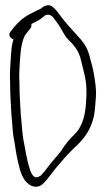

<svg xmlns="http://www.w3.org/2000/svg" viewBox="-20 -625 420 741"><path d="M19 -304C19 -263 22 -222 24 -183C28 -148 28 -113 35 -82C39 -54 44 -23 50 2C58 38 68 71 94 88C116 102 135 95 146 84C165 67 184 36 202 16C220 -5 235 -23 263 -51C307 -90 342 -135 347 -212C349 -243 353 -260 349 -294C345 -330 339 -362 329 -395C321 -431 311 -450 291 -474C263 -505 232 -538 214 -563C204 -577 192 -593 180 -601C166 -610 149 -602 138 -592C110 -578 81 -566 58 -545L43 -530C39 -526 35 -521 31 -516L20 -502C10 -489 21 -477 32 -473C25 -452 24 -434 22 -407C20 -375 17 -341 19 -304ZM55 -304C54 -324 54 -342 55 -359C58 -406 59 -453 75 -486C78 -492 83 -497 88 -504L97 -515C101 -520 102 -525 101 -532L102 -533L126 -545C135 -550 140 -554 146 -559C160 -574 177 -570 188 -554C199 -540 208 -528 218 -510C223 -501 229 -490 236 -480C263 -453 285 -432 294 -387C301 -356 311 -326 313 -291C315 -259 313 -245 311 -216C307 -170 293 -129 265 -104C248 -87 231 -67 222 -52C213 -37 204 -28 193 -15C175 5 156 33 138 52C129 58 122 62 112 57C102 49 98 37 94 24C83 -9 78 -49 70 -87C65 -117 64 -152 60 -186C58 -224 55 -265 55 -304Z"/></svg>

Font: Stray Cat
Style: UltCn
Weight: 400
Version: Version 1.0